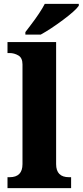

<svg xmlns="http://www.w3.org/2000/svg" viewBox="-20 -979 430 999"><path d="M19 -57H30Q97 -57 97 -125V-644Q97 -678 75.5 -690.5Q54 -703 30 -703H19V-760H272V-125Q272 -57 339 -57H350V0H19ZM112 -812Q117 -819 140.5 -849.5Q164 -880 183.5 -909.5Q203 -939 213 -959H390V-949Q372 -923 307.5 -875Q243 -827 192 -799H112Z"/></svg>

Font: Noto Serif ExtraBold
Style: Regular
Weight: 800
Designer: Monotype Design Team
Foundry: Monotype Imaging Inc.
Version: Version 1.001